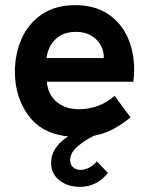

<svg xmlns="http://www.w3.org/2000/svg" viewBox="-20 -523 581 747"><path d="M179 111Q179 77 198 51Q217 25 245 8Q142 -3 90 -74.5Q38 -146 38 -244Q38 -312 63.5 -371Q89 -430 142 -466.5Q195 -503 273 -503Q347 -503 398.5 -469.5Q450 -436 476 -379Q502 -322 502 -251Q502 -232 499 -205H162Q167 -154 201 -126Q235 -98 288 -98Q326 -98 362 -111.5Q398 -125 426 -150L488 -66Q450 -36 417 -19Q384 -2 346 5Q312 21 282.5 46Q253 71 253 100Q253 118 264.5 128Q276 138 294 138Q309 138 326 129.5Q343 121 357 105L400 150Q356 204 291 204Q243 204 211 178.5Q179 153 179 111ZM384 -297V-298Q384 -341 354 -370Q324 -399 276 -399Q224 -399 195 -369.5Q166 -340 161 -297Z"/></svg>

Font: Hanken Grotesk
Style: Bold
Weight: 700
Designer: Alfredo Marco Pradil
Foundry: Hanken Design Co.
Version: Version 3.014